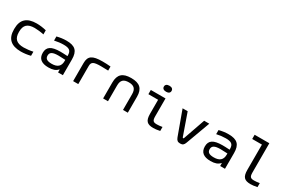

<svg xmlns="http://www.w3.org/2000/svg" viewBox="114 -1889 4571 3077"><g transform="rotate(30 2400.0 -350.5)"><path d="M80 -256V-244C80 -74 170 9 350 9C408 9 470 1 529 -14V-90C477 -78 405 -70 358 -70C229 -70 170 -123 170 -247V-253C170 -377 229 -430 358 -430C405 -430 477 -422 529 -410V-486C470 -501 407 -509 350 -509C170 -509 80 -426 80 -256Z M901 -509C842 -509 786 -501 726 -486V-410C783 -423 843 -430 894 -430C997 -430 1037 -403 1037 -315V-302C975 -306 930 -307 905 -307C736 -307 667 -259 667 -150C667 -42 734 9 861 9C943 9 996 -11 1031 -52H1037V0H1126V-290C1126 -447 1062 -509 901 -509ZM756 -150C756 -212 800 -237 910 -237C939 -237 991 -235 1037 -232V-209C1037 -115 985 -68 878 -68C793 -68 756 -93 756 -150Z M1584 -430C1616 -430 1672 -429 1718 -427V-502C1669 -507 1620 -509 1568 -509C1379 -509 1316 -464 1316 -334V0H1411V-334C1411 -412 1451 -430 1584 -430Z M1871 -295V0H1961V-291C1961 -388 2003 -430 2100 -430C2196 -430 2239 -388 2239 -291V0H2328V-295C2328 -444 2258 -509 2100 -509C1942 -509 1871 -444 1871 -295Z M2823 -70C2758 -70 2737 -88 2737 -169V-500H2465V-422H2645V-165C2645 -33 2688 9 2803 9C2838 9 2866 5 2924 -6V-80C2885 -73 2851 -70 2823 -70ZM2619 -651C2619 -618 2645 -597 2691 -597C2736 -597 2761 -618 2761 -651V-653C2761 -687 2736 -708 2691 -708C2645 -708 2619 -687 2619 -653Z M3053 -500 3215 -56C3233 -10 3252 9 3300 9C3348 9 3367 -10 3384 -56L3547 -500H3452L3313 -102C3308 -90 3305 -89 3300 -89C3296 -89 3292 -90 3287 -102L3147 -500Z M3901 -509C3842 -509 3786 -501 3726 -486V-410C3783 -423 3843 -430 3894 -430C3997 -430 4037 -403 4037 -315V-302C3975 -306 3930 -307 3905 -307C3736 -307 3667 -259 3667 -150C3667 -42 3734 9 3861 9C3943 9 3996 -11 4031 -52H4037V0H4126V-290C4126 -447 4062 -509 3901 -509ZM3756 -150C3756 -212 3800 -237 3910 -237C3939 -237 3991 -235 4037 -232V-209C4037 -115 3985 -68 3878 -68C3793 -68 3756 -93 3756 -150Z M4623 -70C4558 -70 4537 -88 4537 -169V-710H4265V-632H4445V-165C4445 -33 4488 9 4603 9C4638 9 4666 5 4724 -6V-80C4685 -73 4651 -70 4623 -70Z"/></g></svg>

Font: LT Wave Mono
Style: Regular
Weight: 400
Designer: Daniel Lyons
Version: Version 2.5 (Glyphs App)